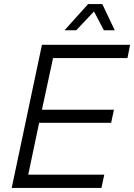

<svg xmlns="http://www.w3.org/2000/svg" viewBox="-20 -932 665 952"><path d="M300 -782H358L446 -875L495 -782H549L487 -912H417ZM38 0H483L497 -66H120L174 -323H531L545 -388H188L243 -644H612L625 -710H188Z"/></svg>

Font: Geist Light
Style: Italic
Weight: 300
Italic angle: -12°
Designer: Basement.studio, Andrés Briganti, Mateo Zaragoza
Foundry: Basement.studio, Vercel, Andrés Briganti, Guido Ferreyra, Mateo Zaragoza
Version: Version 1.500